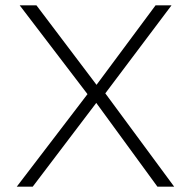

<svg xmlns="http://www.w3.org/2000/svg" viewBox="-20 -702 718 722"><path d="M43 0 309 -348 54 -682H117L343 -383L565 -682H625L376 -351L635 0H572L342 -315L103 0Z"/></svg>

Font: Outfit ExtraLight
Style: Regular
Weight: 200
Designer: Rodrigo Fuenzalida
Foundry: fragTYPE
Version: Version 1.100; ttfautohint (v1.8.4.7-5d5b);gftools[0.9.27]